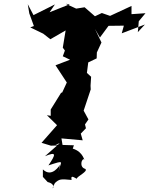

<svg xmlns="http://www.w3.org/2000/svg" viewBox="-20 -760 780 1003"><path d="M700 -592 705 -649 740 -691 667 -686V-729L555 -677L512 -692L476 -675L422 -722L378 -715L324 -740L345 -738L239 -696L267 -737L155 -681L125 -738L133 -690L157 -624L138 -617L206 -584L243 -555L328 -604L323 -602L308 -511L319 -496L308 -466L346 -448L270 -419L329 -329L305 -277L299 -275L245 -188V-155L225 -158L278 -106L197 -14L246 1L307 -1L301 -37L412 -27L402 -62L429 -90L424 -110L442 -136L417 -182L454 -293L453 -312L456 -359L434 -379L441 -434L485 -455L486 -486L510 -538L476 -609L502 -564L547 -625L627 -626L616 -586L737 -632ZM293 101C293 101 252 172 204 125V164L229 191C289 205 234 253 267 196C291 174 298 175 354 180C350 158 357 160 381 174C380 162 444 135 425 122C393 114 405 65 422 72C419 85 419 34 359 16C366 14 358 12 358 23L366 -1L270 -4L292 -12L215 56C276 31 273 45 233 104C326 74 296 82 285 141Z"/></svg>

Font: Asimov Aggro
Style: It
Weight: 500
Designer: Google
Version: Version 2.000980; 2014